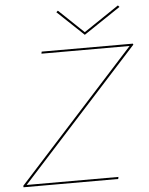

<svg xmlns="http://www.w3.org/2000/svg" viewBox="-58 -899 735 946"><g transform="rotate(-5 310.0 -426.0)"><path d="M386 -722 256 -845 264 -852 387 -735 561 -852 568 -844ZM36 -10H490L488 0H20L19 -7L601 -648H165L167 -658H618L620 -653Z"/></g></svg>

Font: Ysabeau Infant Hairline
Style: Italic
Weight: 100
Italic angle: -12°
Designer: Christian Thalmann (Catharsis Fonts)
Version: Version 0.003